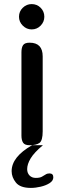

<svg xmlns="http://www.w3.org/2000/svg" viewBox="-20 -711 314 940"><path d="M189 -68Q189 -23 173.5 -11.5Q158 0 125 0Q101 0 93 -12.5Q85 -25 85 -47V-455Q85 -478 93 -490Q101 -502 125 -502Q189 -502 189 -435ZM73 -629Q73 -655 91.5 -673Q110 -691 135 -691Q161 -691 179 -673Q197 -655 197 -629Q197 -604 179 -585.5Q161 -567 135 -567Q110 -567 91.5 -585.5Q73 -604 73 -629ZM190 0Q147 36 130 64.5Q113 93 113 117Q113 136 124.5 148Q136 160 155 160Q174 160 184.5 154.5Q195 149 203 143.5Q211 138 222 138Q241 138 241 157Q241 174 223 185.5Q205 197 179.5 203Q154 209 131 209Q79 209 58 183Q37 157 37 127Q37 57 137 0Z"/></svg>

Font: Marmelad
Style: Regular
Weight: 400
Designer: Manvel Shmavonyan
Foundry: Cyreal
Version: Version 1.110; ttfautohint (v1.8.4.7-5d5b)